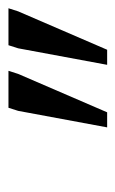

<svg xmlns="http://www.w3.org/2000/svg" viewBox="73 -785 279 465"><g transform="rotate(-90 212.5 -552.5)"><path d="M136.5 -432.5 176.5 -648 184 -671.5H273.5L266 -648L173 -432.5ZM288 -432.5 328 -648 335.5 -671.5H425L417.5 -648L324.5 -432.5Z"/></g></svg>

Font: Newsreader 20pt
Style: Italic
Weight: 400
Italic angle: -17°
Version: Version 1.003